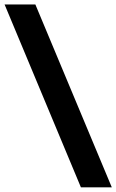

<svg xmlns="http://www.w3.org/2000/svg" viewBox="-25 -694 508 839"><path d="M129.5 -674.5 463.5 124.5H328.5L-5 -674.5Z"/></svg>

Font: Anek Devanagari Medium
Style: Bold
Weight: 700
Version: Version 1.003